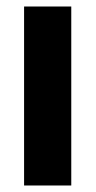

<svg xmlns="http://www.w3.org/2000/svg" viewBox="-20 -570 294 590"><path d="M199 0V-550H54V0Z"/></svg>

Font: Noto Sans Myanmar ExtraCondensed ExtraBold
Style: Regular
Weight: 800
Width: 2
Designer: Monotype Design Team
Foundry: Monotype Imaging Inc.
Version: Version 2.107